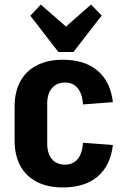

<svg xmlns="http://www.w3.org/2000/svg" viewBox="-20 -812 547 842"><path d="M255 10Q189 10 141.5 -14.5Q94 -39 69 -85Q44 -131 44 -197V-343Q44 -409 69 -455Q94 -501 141.5 -525.5Q189 -550 255 -550Q352 -550 408.5 -501.5Q465 -453 475 -364L344 -354Q341 -401 320.5 -425.5Q300 -450 265 -450Q229 -450 208 -425.5Q187 -401 187 -357V-183Q187 -139 207.5 -114.5Q228 -90 265 -90Q300 -90 320.5 -114.5Q341 -139 344 -186L475 -176Q465 -87 409 -38.5Q353 10 255 10ZM426 -744 302 -584H236L113 -743L159 -792L311 -659H228L379 -792Z"/></svg>

Font: Pathway Extreme Condensed
Style: Bold
Weight: 700
Width: 3
Version: Version 1.001;gftools[0.9.26]